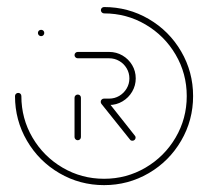

<svg xmlns="http://www.w3.org/2000/svg" viewBox="-20 -539 606 559"><path d="M206.3 -130.7Q202.6 -130.7 199.8 -133.5Q197 -136.3 197 -140V-254.4Q197 -258.5 199.8 -261.1Q202.6 -263.7 206.3 -263.7Q210.4 -263.7 213 -261.1Q215.6 -258.5 215.6 -254.4V-140Q215.6 -136.3 213 -133.5Q210.4 -130.7 206.3 -130.7ZM374.8 -138.5Q374.8 -134.8 372.2 -132Q369.6 -129.3 365.6 -129.3Q360.7 -129.3 358.5 -132.6L275.2 -236.7Q273.3 -239.6 273.3 -242.6Q273.3 -246.7 276.1 -249.3Q278.9 -251.9 282.6 -251.9Q286.7 -251.9 290 -248.5L372.6 -144.1Q374.8 -141.9 374.8 -138.5ZM90.4 -443Q90.4 -447 93.1 -449.6Q95.9 -452.2 99.6 -452.2Q103.7 -452.2 106.3 -449.6Q108.9 -447 108.9 -443Q108.9 -439.3 106.3 -436.5Q103.7 -433.7 99.6 -433.7Q95.9 -433.7 93.1 -436.5Q90.4 -439.3 90.4 -443ZM273.7 -509.3Q273.7 -513.3 276.5 -515.9Q279.3 -518.5 283 -518.5Q353.3 -518.5 413 -483.7Q472.6 -448.9 507.4 -389.3Q542.2 -329.6 542.2 -259.3Q542.2 -188.9 507.4 -129.3Q472.6 -69.6 413 -34.8Q353.3 0 283 0Q212.6 0 153 -34.8Q93.3 -69.6 58.5 -129.3Q23.7 -188.9 23.7 -259.3Q23.7 -263.3 26.5 -265.9Q29.3 -268.5 33 -268.5Q37 -268.5 39.6 -265.9Q42.2 -263.3 42.2 -259.3Q42.2 -193.7 74.6 -138.5Q107 -83.3 162.2 -50.9Q217.4 -18.5 283 -18.5Q348.5 -18.5 403.7 -50.9Q458.9 -83.3 491.3 -138.5Q523.7 -193.7 523.7 -259.3Q523.7 -324.8 491.3 -380Q458.9 -435.2 403.7 -467.6Q348.5 -500 283 -500Q279.3 -500 276.5 -502.8Q273.7 -505.6 273.7 -509.3ZM273.3 -242.6Q273.3 -246.7 276.1 -249.3Q278.9 -251.9 282.6 -251.9H297.8Q313.7 -251.9 327.2 -259.8Q340.7 -267.8 348.7 -281.3Q356.7 -294.8 356.7 -310.7Q356.7 -326.7 348.7 -340.2Q340.7 -353.7 327.2 -361.5Q313.7 -369.3 297.8 -369.3H206.3Q202.6 -369.3 199.8 -372Q197 -374.8 197 -378.5Q197 -382.6 199.8 -385.2Q202.6 -387.8 206.3 -387.8H297.8Q318.9 -387.8 336.7 -377.4Q354.4 -367 364.8 -349.4Q375.2 -331.9 375.2 -310.7Q375.2 -290 364.8 -272.2Q354.4 -254.4 336.7 -243.9Q318.9 -233.3 297.8 -233.3H282.6Q278.9 -233.3 276.1 -236.1Q273.3 -238.9 273.3 -242.6Z"/></svg>

Font: 26F Galaxy Hebrew Hairline
Style: Regular
Weight: 50
Designer: C₂₉H₂₅N₃O₅
Version: Version 1.000